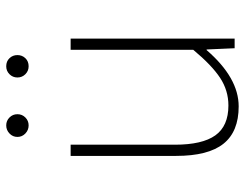

<svg xmlns="http://www.w3.org/2000/svg" viewBox="-105 -669 787 617"><g transform="rotate(-90 288.5 -360.5)"><path d="M255 13Q174 13 135 -36Q96 -85 96 -188V-527H132V-192Q132 -104 162 -62Q192 -20 258 -20Q306 -20 346.5 -46.5Q387 -73 437 -133V-527H473V0H442L438 -90H436Q347 13 255 13ZM219.5 -672.5Q209 -662 194 -662Q179 -662 168 -672.5Q157 -683 157 -698Q157 -713 168 -723.5Q179 -734 194 -734Q209 -734 219.5 -723.5Q230 -713 230 -698Q230 -683 219.5 -672.5ZM384 -662Q369 -662 358.5 -672.5Q348 -683 348 -698Q348 -713 358.5 -723.5Q369 -734 384 -734Q400 -734 410 -723.5Q420 -713 420 -698Q420 -683 410 -672.5Q400 -662 384 -662Z"/></g></svg>

Font: Noto Sans Korean Thin
Style: Regular
Weight: 250
Designer: Ryoko NISHIZUKA  (kana & ideographs); Paul D. Hunt (Latin, Greek & Cyrillic); Wenlong ZHANG  (bopomofo); Sandoll Communi
Foundry: Adobe Systems Incorporated
Version: Version 1.0001;PS 1;hotconv 1.0.78;makeotf.lib2.5.61930